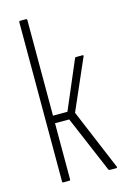

<svg xmlns="http://www.w3.org/2000/svg" viewBox="-108 -734 507 784"><g transform="rotate(-15 145.5 -341.5)"><path d="M286 -7Q289 0 283 0H256Q252 0 250 -4L149 -242H89V-5Q89 0 84 0H59Q55 0 55 -5V-678Q55 -683 59 -683H84Q89 -683 89 -678V-274H150L237 -478Q238 -481 242 -481H270Q272 -481 273 -479Q274 -477 272 -475L179 -262Z"/></g></svg>

Font: Sofia Sans Extra Condensed ExtraLight
Style: Regular
Weight: 250
Designer: Botio Nikoltchev, Ani Petrova
Foundry: lettersoup
Version: Version 4.101